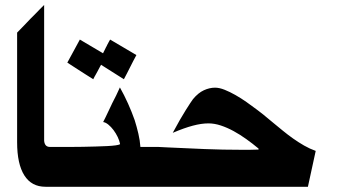

<svg xmlns="http://www.w3.org/2000/svg" viewBox="-20 -771 1336 756"><path d="M218.8 -35.6H159.2Q104 -35.6 75.7 -80.6Q47.4 -125.5 47.4 -210.9V-642.6Q60.5 -656.2 74 -669.9Q87.4 -683.6 100.6 -697.8Q109.9 -707 119.1 -716.3Q128.4 -725.6 137.2 -734.9Q141.1 -738.8 145.5 -743.2Q149.9 -747.6 153.8 -751.5V-216.8Q154.8 -205.1 160.4 -198.7Q166 -192.4 177.2 -192.4H218.8Z M517.1 -554.2Q510.7 -542.5 504.4 -530.3Q498 -518.1 492.2 -506.3Q486.8 -495.1 480.5 -483.2Q474.1 -471.2 467.8 -459L378.4 -515.6V-516.6Q376 -512.7 373.3 -507.6Q370.6 -502.4 367.7 -497.1Q365.2 -492.7 362.8 -487.8Q360.4 -482.9 357.9 -479Q356.9 -476.6 355.2 -474.1Q353.5 -471.7 352.1 -468.8L347.2 -459Q331.5 -468.8 317.1 -478Q302.7 -487.3 288.1 -496.6Q277.3 -503.4 266.6 -510.5Q255.9 -517.6 245.1 -524.4Q250.5 -534.2 256.1 -544.7Q261.7 -555.2 267.1 -564.9Q280.8 -591.3 294.4 -615.2L385.3 -561.5V-560.5Q387.2 -564 389.2 -568.4Q391.1 -572.8 393.6 -577.1Q395.5 -581.1 397 -584.2Q398.4 -587.4 400.4 -590.3Q400.9 -591.3 401.1 -592Q401.4 -592.8 401.9 -593.8Q405.8 -600.6 408.4 -606Q411.1 -611.3 413.6 -615.2ZM579.6 -35.6H192.9V-192.4H209.5Q229.5 -192.4 254.4 -192.4Q279.3 -192.4 305.2 -192.9Q331.1 -193.4 356.2 -194.1Q381.3 -194.8 401.6 -195.8Q421.9 -196.8 435.5 -198.7Q449.2 -200.7 452.6 -203.1V-205.1Q450.2 -217.3 443.4 -231.7Q436.5 -246.1 427 -258.8Q417.5 -271.5 406.7 -280.3Q396 -289.1 386.2 -290.5Q391.1 -300.3 396.2 -310.5Q401.4 -320.8 405.3 -329.6Q409.2 -337.9 413.3 -346.4Q417.5 -355 421.9 -364.7Q430.2 -380.4 437.7 -395.8Q445.3 -411.1 452.1 -426.8Q469.2 -396.5 484.1 -363.3Q499 -330.1 510.3 -297.9Q518.6 -271.5 524.9 -244.4Q531.2 -217.3 532.7 -193.8V-192.4H579.6Z M1192.4 -35.6H555.2V-192.4H604Q613.8 -191.9 623.8 -191.4Q633.8 -190.9 644 -190.4Q713.4 -187 785.9 -184.1Q858.4 -181.2 928.2 -181.2Q946.3 -181.2 963.6 -181.2Q981 -181.2 998 -182.1V-186Q974.6 -205.6 949.7 -223.4Q924.8 -241.2 899.7 -254.9Q874.5 -268.6 849.4 -276.9Q824.2 -285.2 800.8 -285.2Q772.9 -285.2 739 -276.1Q705.1 -267.1 660.2 -248Q690.9 -305.2 711.7 -337.9Q732.4 -370.6 739.7 -380.4Q760.3 -405.3 782.5 -415.5Q804.7 -425.8 826.7 -425.8Q843.8 -425.8 864.5 -417.5Q885.3 -409.2 907.2 -396.7Q929.2 -384.3 950.7 -369.1Q972.2 -354 990.2 -340.3Q994.1 -337.4 998.5 -334Q1002.9 -330.6 1006.8 -327.6Q1009.8 -325.7 1017.1 -319.6Q1024.4 -313.5 1032.7 -306.6Q1041 -299.8 1048.3 -293.7Q1055.7 -287.6 1058.1 -285.6Q1074.7 -272 1093.8 -256.3Q1112.8 -240.7 1133.8 -225.8Q1154.8 -210.9 1177.2 -198Q1199.7 -185.1 1223.1 -176.8Z"/></svg>

Font: XB Khoramshahr
Style: Bold
Weight: 700
Designer: Behnam
Foundry: Irmug
Version: Version 8.005 2009